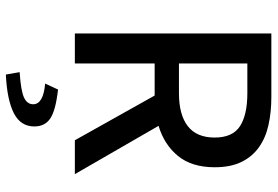

<svg xmlns="http://www.w3.org/2000/svg" viewBox="-162 -532 925 640"><g transform="rotate(90 300.0 -212.5)"><path d="M92 0V-655H303Q354 -655 397 -645.5Q440 -636 471.5 -613.5Q503 -591 520.5 -555Q538 -519 538 -466Q538 -390 500.5 -344Q463 -298 400 -279L561 0H448L299 -266H192V0ZM192 -347H291Q363 -347 401 -376.5Q439 -406 439 -466Q439 -526 401 -550.5Q363 -575 291 -575H192ZM229 230 221 184Q283 180 305.5 169.5Q328 159 328 139Q328 105 259 99L279 56Q349 64 375.5 82Q402 100 402 135Q402 181 357.5 203.5Q313 226 229 230Z"/></g></svg>

Font: Source Code Pro Medium
Style: Regular
Weight: 500
Monospace: yes
Designer: Paul D. Hunt, Teo Tuominen
Foundry: Adobe Systems Incorporated
Version: Version 2.030;PS 1.000;hotconv 16.6.51;makeotf.lib2.5.65220